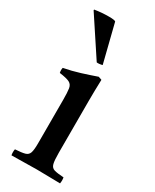

<svg xmlns="http://www.w3.org/2000/svg" viewBox="-196 -803 689 856"><g transform="rotate(30 149.0 -375.5)"><path d="M277 1Q249 1 220 0Q191 -1 156 -1Q124 -1 90.5 0Q57 1 27 1Q24 -15 27 -30Q61 -32 77 -36.5Q93 -41 98 -56Q103 -71 103 -104V-328Q103 -367 100 -386Q97 -405 82 -412.5Q67 -420 30 -425Q27 -439 30 -451Q72 -459 112 -471.5Q152 -484 189 -497L206 -491Q205 -460 204.5 -433Q204 -406 204 -382V-114Q204 -75 208.5 -58Q213 -41 228.5 -36.5Q244 -32 277 -30Q280 -15 277 1ZM21 -742V-746Q56 -752 95 -752Q124 -752 129 -747L178 -551Q172 -549 163 -548Q154 -547 149 -548Z"/></g></svg>

Font: Tiro Tamil
Style: Regular
Weight: 400
Designer: Tamil: Fernando Mello & Fiona Ross. Latin: John Hudson.
Foundry: Tiro Typeworks Ltd.
Version: Version 1.52